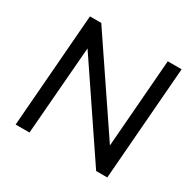

<svg xmlns="http://www.w3.org/2000/svg" viewBox="-155 -879 1058 1045"><g transform="rotate(30 374.0 -356.0)"><path d="M67 0 123 -712H194L592 -123L565 -116L612 -712H699L643 0H573L176 -588L202 -596L154 0Z"/></g></svg>

Font: Muli Medium
Style: Italic
Weight: 500
Italic angle: -4.541°
Designer: Vernon Adams
Foundry: Vernon Adams
Version: Version 2.100; ttfautohint (v1.8.1.43-b0c9)